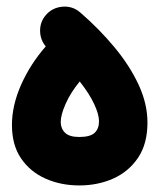

<svg xmlns="http://www.w3.org/2000/svg" viewBox="-20 -501 489 588"><path d="M16.6 -118.2Q16.6 -178.2 44.7 -241.5Q72.8 -304.7 120.1 -358.9Q103 -379.4 102.8 -406.7Q102.5 -434.1 120.6 -455.1Q140.6 -478 171.6 -480.5Q202.6 -482.9 225.6 -462.9Q283.2 -413.1 329.8 -357.2Q376.5 -301.3 404.1 -242.4Q431.6 -183.6 431.6 -125.5Q431.6 -61 403.1 -18.3Q374.5 24.4 327.1 45.7Q279.8 66.9 222.7 66.9Q166.5 66.9 119.6 46.1Q72.8 25.4 44.7 -15.6Q16.6 -56.6 16.6 -118.2ZM166 -127.4Q166 -107.4 179.2 -94.5Q192.4 -81.5 222.7 -81.5Q256.3 -81.5 269.8 -94.2Q283.2 -106.9 283.2 -129.4Q283.2 -150.9 268.3 -182.6Q253.4 -214.4 224.1 -251.5Q195.8 -216.8 180.9 -182.9Q166 -148.9 166 -127.4Z"/></svg>

Font: Mikhak ExtraBold
Style: Regular
Weight: 800
Designer: Amin Abedi
Version: Version 3.3